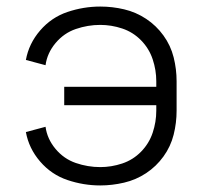

<svg xmlns="http://www.w3.org/2000/svg" viewBox="-20 -558 615 586"><path d="M286 8Q235 8 186 -8.5Q137 -25 102.5 -65Q68 -105 59 -155L119 -171Q124 -134 149.5 -103.5Q175 -73 211.5 -60.5Q248 -48 286 -48Q320 -48 353 -59Q386 -70 410.5 -95Q435 -120 446 -153Q457 -186 457 -220V-237H176V-293H457V-310Q457 -344 446 -377Q435 -410 410.5 -435Q386 -460 353 -471Q320 -482 286 -482Q248 -482 211.5 -469.5Q175 -457 149.5 -426.5Q124 -396 119 -359L59 -375Q68 -425 102.5 -465Q137 -505 186 -521.5Q235 -538 286 -538Q323 -538 359 -529.5Q395 -521 426 -500.5Q457 -480 479 -449.5Q501 -419 510 -383Q519 -347 519 -310V-220Q519 -183 510 -147Q501 -111 479 -80.5Q457 -50 426 -29.5Q395 -9 358.5 -0.5Q322 8 286 8Z"/></svg>

Font: Jozsika Light
Style: Regular
Weight: 300
Monospace: yes
Designer: Belleve Invis
Foundry: Belleve Invis
Version: 2.1.0